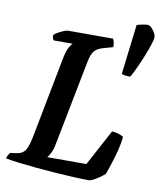

<svg xmlns="http://www.w3.org/2000/svg" viewBox="-101 -870 790 941"><g transform="rotate(10 294.0 -400.0)"><path d="M406 0Q376 0 332.5 -2Q289 -4 239.5 -7.5Q190 -11 141.5 -15.5Q93 -20 52.5 -25Q12 -30 -13 -35Q-11 -44 -6 -52.5Q-1 -61 3 -65L33 -69Q64 -73 77.5 -95Q91 -117 101 -171L177 -565Q185 -607 196 -624.5Q207 -642 211 -645H117Q114 -648 111.5 -655Q109 -662 110 -671Q117 -678 130.5 -685.5Q144 -693 157.5 -698.5Q171 -704 177 -704H402Q405 -699 408 -688Q411 -677 410 -663L363 -650Q334 -642 319.5 -625.5Q305 -609 297 -564L215 -145Q210 -118 201 -100.5Q192 -83 185 -76H380L476 -255Q491 -255 507.5 -250Q524 -245 534 -238Q531 -207 521.5 -170Q512 -133 501 -99.5Q490 -66 483 -46Q475 -38 459.5 -27Q444 -16 429 -8Q414 0 406 0ZM517 -535Q502 -535 491 -536.5Q480 -538 474 -541L504 -789Q512 -793 529.5 -796.5Q547 -800 557 -800Q568 -800 578 -789.5Q588 -779 594.5 -766.5Q601 -754 601 -746Q601 -736 592.5 -709.5Q584 -683 571 -650.5Q558 -618 543.5 -586.5Q529 -555 517 -535Z"/></g></svg>

Font: Texturina 72pt 72pt Regular
Style: Bold Italic
Weight: 700
Italic angle: -11°
Designer: Guillermo Torres Carreño
Foundry: Omnibus-Type
Version: Version 1.002; ttfautohint (v1.8.3)